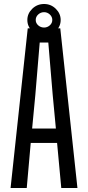

<svg xmlns="http://www.w3.org/2000/svg" viewBox="-20 -942 441 962"><path d="M33 0 119 -800H282L368 0H287L266 -226H134L114 0ZM141 -298H260L244 -467L222 -729H179L157 -466ZM201 -762Q167 -762 142 -785.5Q117 -809 117 -842Q117 -874 141.5 -898Q166 -922 201 -922Q235 -922 259.5 -898Q284 -874 284 -842Q284 -809 259 -785.5Q234 -762 201 -762ZM159 -842Q159 -826 171.5 -815Q184 -804 201 -804Q217 -804 229.5 -815Q242 -826 242 -842Q242 -858 229.5 -869.5Q217 -881 201 -881Q184 -881 171.5 -869.5Q159 -858 159 -842Z"/></svg>

Font: Big Shoulders Text
Style: Regular
Weight: 400
Designer: Patric King
Foundry: XO Type Co
Version: Version 1.000; ttfautohint (v1.8.2)